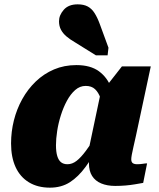

<svg xmlns="http://www.w3.org/2000/svg" viewBox="-20 -852 734 885"><path d="M514 -329 459 -336Q453 -372 443.5 -399Q434 -426 418 -441Q402 -456 375 -456Q348 -456 326.5 -437Q305 -418 288.5 -387.5Q272 -357 260.5 -320.5Q249 -284 243.5 -248Q238 -212 238 -183Q238 -152 244 -132.5Q250 -113 261.5 -104Q273 -95 291 -95Q313 -95 333 -110.5Q353 -126 376 -157Q399 -188 429 -235L446 -198Q409 -130 375 -83.5Q341 -37 302 -12Q263 13 210 13Q154 13 113.5 -11.5Q73 -36 52 -81.5Q31 -127 31 -191Q31 -245 44 -297Q57 -349 82.5 -395Q108 -441 145 -476.5Q182 -512 229 -532Q276 -552 332 -552Q397 -552 436 -523.5Q475 -495 493.5 -445.5Q512 -396 514 -329ZM675 -546 607 -228Q600 -196 595 -174.5Q590 -153 587.5 -139Q585 -125 585 -118Q585 -105 592 -100Q599 -95 612 -95Q626 -95 638 -97Q650 -99 658 -99L640 -9Q623 -6 602.5 -2.5Q582 1 559 3Q536 5 511 5Q474 5 446.5 -6.5Q419 -18 404.5 -41Q390 -64 390 -99Q390 -106 390.5 -116Q391 -126 392 -141L382 -130L444 -424L455 -435L542 -546ZM440 -741Q429 -771 416 -791.5Q403 -812 384.5 -822Q366 -832 338 -832Q296 -832 274 -807Q252 -782 252 -754Q252 -732 261 -715Q270 -698 286.5 -684Q303 -670 324 -658L422 -597H476L480 -632Z"/></svg>

Font: Roboto Serif 20pt ExtraBold
Style: Italic
Weight: 800
Italic angle: -10°
Version: Version 1.007